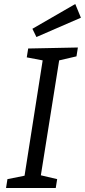

<svg xmlns="http://www.w3.org/2000/svg" viewBox="-20 -934 422 954"><path d="M367 -698 360 -654 274 -634 183 -63 264 -44 257 0H10L17 -44L102 -61L192 -634L113 -649L120 -693ZM382 -846 161 -750 141 -791 354 -914Z"/></svg>

Font: Bitter Pro
Style: Italic
Weight: 400
Italic angle: -9°
Designer: Sol Matas, and Bitter project Authors
Foundry: Sol Matas
Version: Version 1.010